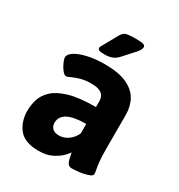

<svg xmlns="http://www.w3.org/2000/svg" viewBox="-172 -833 890 956"><g transform="rotate(30 272.5 -355.0)"><path d="M236 -572Q211 -572 203 -576Q195 -580 195 -587Q195 -592 198.5 -598Q202 -604 208 -615L248 -687Q255 -699 262.5 -706Q270 -713 286 -715.5Q302 -718 333 -718Q362 -718 374 -714.5Q386 -711 386 -701Q386 -686 367 -665L310 -602Q294 -585 276 -578.5Q258 -572 236 -572ZM190 8Q109 8 75.5 -34.5Q42 -77 42 -138Q42 -169 51.5 -201.5Q61 -234 90 -262Q119 -290 176.5 -307Q234 -324 329 -324V-357Q329 -386 310.5 -400Q292 -414 251 -414Q215 -414 188.5 -406Q162 -398 145.5 -390Q129 -382 123 -382Q113 -382 100.5 -397.5Q88 -413 79.5 -432.5Q71 -452 71 -462Q71 -479 95.5 -495Q120 -511 163.5 -521Q207 -531 262 -531Q341 -531 388 -509.5Q435 -488 456 -450.5Q477 -413 477 -364V-176Q477 -124 480 -96.5Q483 -69 486 -55.5Q489 -42 489 -31Q489 -22 475.5 -16Q462 -10 442.5 -6Q423 -2 404.5 -0.5Q386 1 377 1Q361 1 353.5 -10.5Q346 -22 343 -38.5Q340 -55 337 -68Q334 -62 316.5 -43.5Q299 -25 267.5 -8.5Q236 8 190 8ZM239 -109Q268 -109 292.5 -127Q317 -145 329 -172V-227Q189 -227 189 -153Q189 -134 201.5 -121.5Q214 -109 239 -109Z"/></g></svg>

Font: Asap
Style: Bold
Weight: 700
Designer: Pablo Cosgaya
Foundry: Omnibus-Type
Version: Version 3.001; ttfautohint (v1.8.3)